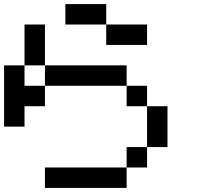

<svg xmlns="http://www.w3.org/2000/svg" viewBox="-20 -920 1040 940"><path d="M0 -300V-600H100V-500H200V-400H100V-300ZM200 0V-100H600V0ZM200 -500V-600H600V-500ZM200 -600H100V-800H200ZM600 -100V-200H700V-100ZM600 -500H700V-400H600ZM800 -200H700V-400H800ZM300 -800V-900H500V-800ZM500 -700V-800H700V-700Z"/></svg>

Font: GalmuriMono9 Regular
Style: Regular
Weight: 400
Designer: Lee Minseo (quiple)
Version: Version 2.399;hotconv 1.1.1;makeotfexe 2.6.0 DEVELOPMENT